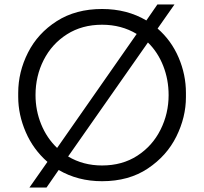

<svg xmlns="http://www.w3.org/2000/svg" viewBox="-20 -789 907 854"><path d="M191 -69Q128 -124 94.5 -201.5Q61 -279 61 -358V-376Q61 -469 104.5 -555Q148 -641 232.5 -695Q317 -749 434 -749Q545 -749 631 -698L680 -769H756L681 -662Q742 -609 774.5 -533Q807 -457 807 -376V-357Q807 -268 764.5 -182Q722 -96 637.5 -39.5Q553 17 434 17Q326 17 241 -33L187 45H111ZM730 -366Q730 -435 706 -496Q682 -557 638 -600L283 -93Q350 -53 434 -53Q524 -53 591 -96.5Q658 -140 694 -212Q730 -284 730 -366ZM234 -131 588 -638Q520 -679 434 -679Q345 -679 278 -636.5Q211 -594 174.5 -522.5Q138 -451 138 -366Q138 -298 163 -236.5Q188 -175 234 -131Z"/></svg>

Font: Sora-SIA Light
Style: Regular
Weight: 300
Designer: Jonathan Barnbrook, Julián Moncada
Foundry: Barnbrook Fonts
Version: Version 2.000